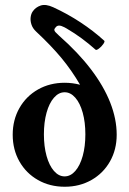

<svg xmlns="http://www.w3.org/2000/svg" viewBox="-20 -728 512 760"><path d="M30.3 -194.8Q30.3 -253.4 56.9 -300.3Q83.5 -347.2 130.4 -373.8Q177.2 -400.4 236.3 -400.4Q266.6 -400.4 296.9 -392.6Q264.2 -448.7 223.9 -497.6Q183.6 -546.4 123 -603Q109.4 -615.7 104.5 -630.9Q99.6 -646 101.3 -659.7Q103 -673.3 109.4 -682.6Q120.6 -699.2 140.9 -706.1Q161.1 -712.9 190.9 -699.2Q248 -672.9 298.8 -639.4Q349.6 -606 392.6 -566.9Q396 -564 388.9 -553.7Q381.8 -543.5 371.8 -535.9Q361.8 -528.3 358.4 -531.2Q331.5 -555.2 303.5 -575.9Q275.4 -596.7 243.7 -615.2L234.9 -620.1Q221.7 -627 213.4 -626.7Q205.1 -626.5 199.7 -619.1Q194.8 -613.8 195.1 -609.6Q195.3 -605.5 199.5 -600.8Q203.6 -596.2 214.8 -585.9Q289.6 -520 340.1 -453.6Q390.6 -387.2 416.3 -322Q441.9 -256.8 441.9 -194.8Q441.9 -135.7 415.3 -88.9Q388.7 -42 341.8 -15.4Q294.9 11.2 236.3 11.2Q177.2 11.2 130.4 -15.4Q83.5 -42 56.9 -88.9Q30.3 -135.7 30.3 -194.8ZM317.9 -196.3Q317.9 -244.1 307.4 -282Q296.9 -319.8 278.1 -341.3Q259.3 -362.8 235.8 -362.8Q212.4 -362.8 193.6 -341.3Q174.8 -319.8 164.3 -282Q153.8 -244.1 153.8 -196.3Q153.8 -148.4 164.3 -110.6Q174.8 -72.8 193.6 -51.3Q212.4 -29.8 235.8 -29.8Q259.3 -29.8 278.1 -51.3Q296.9 -72.8 307.4 -110.6Q317.9 -148.4 317.9 -196.3Z"/></svg>

Font: Junicode Two Beta VF
Style: Regular
Weight: 400
Designer: Peter S. Baker
Foundry: Briery Creek Software
Version: Version 1.031 beta; ttfautohint (v1.8.1.43-b0c9)